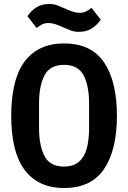

<svg xmlns="http://www.w3.org/2000/svg" viewBox="-20 -927 640 959"><path d="M300 12Q232 12 182 -12.5Q132 -37 99.5 -83Q67 -129 51.5 -196Q36 -263 36 -349Q36 -434 51.5 -501.5Q67 -569 99.5 -615Q132 -661 182 -685.5Q232 -710 300 -710Q436 -710 500 -615Q564 -520 564 -349Q564 -178 500 -83Q436 12 300 12ZM300 -95Q335 -95 359 -108.5Q383 -122 397.5 -147Q412 -172 418.5 -208.5Q425 -245 425 -290V-409Q425 -499 397.5 -551Q370 -603 300 -603Q230 -603 202.5 -551Q175 -499 175 -409V-289Q175 -199 202.5 -147Q230 -95 300 -95ZM375 -768Q351 -768 333 -775Q315 -782 297 -790Q275 -800 257 -806Q239 -812 222 -812Q205 -812 192 -806Q179 -800 163 -787L117 -846Q134 -872 160.5 -889.5Q187 -907 225 -907Q249 -907 267 -900Q285 -893 303 -885Q325 -875 343 -869Q361 -863 378 -863Q395 -863 408 -869Q421 -875 437 -888L483 -829Q466 -803 439.5 -785.5Q413 -768 375 -768Z"/></svg>

Font: IBM Plex Mono SmBld
Style: Regular
Weight: 600
Monospace: yes
Designer: Mike Abbink, Paul van der Laan, Pieter van Rosmalen
Foundry: Bold Monday
Version: Version 2.3